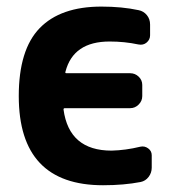

<svg xmlns="http://www.w3.org/2000/svg" viewBox="-20 -547 540 574"><path d="M399.4 -108.4Q412.1 -111.3 422.9 -103.5Q433.6 -95.7 433.6 -83V-45.9Q433.6 -30.3 424.3 -18.1Q415 -5.9 400.4 -2.9Q350.6 6.8 288.1 6.8Q36.1 6.8 36.1 -259.8Q36.1 -398.4 98.6 -462.9Q161.1 -527.3 283.2 -527.3Q344.7 -527.3 394.5 -516.6Q409.2 -513.7 418.9 -502Q428.7 -490.2 428.7 -473.6V-441.4Q428.7 -428.7 418.5 -419.9Q408.2 -411.1 393.6 -414.1Q352.5 -422.9 307.6 -422.9Q199.2 -422.9 175.8 -333Q173.8 -328.1 178.7 -328.1H369.1Q383.8 -328.1 394.5 -317.9Q405.3 -307.6 405.3 -293V-259.8Q405.3 -245.1 394.5 -234.4Q383.8 -223.6 369.1 -223.6H173.8Q169.9 -223.6 169.9 -219.7Q186.5 -96.7 313.5 -96.7Q355.5 -97.7 399.4 -108.4Z"/></svg>

Font: Rounded-L Mgen+ 1m bold
Style: Bold
Weight: 700
Designer: [Source Han Sans]
Ryoko NISHIZUKA  (kana & ideographs); Paul D. Hunt (Latin, Greek & Cyrillic); Wenlong ZHANG  (bopomofo
Version: Version 1.059.20150602